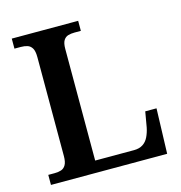

<svg xmlns="http://www.w3.org/2000/svg" viewBox="-106 -809 854 905"><g transform="rotate(-15 321.0 -357.0)"><path d="M32 0V-49H63Q81 -49 95 -53.5Q109 -58 117.5 -72.5Q126 -87 126 -116V-598Q126 -628 117.5 -642Q109 -656 95 -660.5Q81 -665 63 -665H32V-714H356V-665H325Q308 -665 294 -661Q280 -657 271.5 -643.5Q263 -630 263 -602V-57H453Q478 -57 495.5 -68Q513 -79 523 -99.5Q533 -120 538 -145L551 -220H606L599 0Z"/></g></svg>

Font: Noto Serif Bengali SemiBold
Style: Regular
Weight: 600
Version: Version 2.003